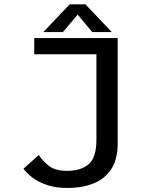

<svg xmlns="http://www.w3.org/2000/svg" viewBox="-20 -880 750 908"><path d="M536.5 -700V-201Q536.5 -125 505.2 -78.8Q474 -32.5 420.2 -11.8Q366.5 9 299.5 9Q244 9 203 -4.8Q162 -18.5 134.2 -39.5Q106.5 -60.5 91 -82L163.5 -147Q180 -121 210.2 -96.5Q240.5 -72 298 -72Q362 -72 399 -103.2Q436 -134.5 436 -219V-623.5H142V-700ZM508.5 -728.5H416L347.5 -811L277.5 -728.5H185L309.5 -859.5H384Z"/></svg>

Font: League Mono
Style: Regular
Weight: 400
Width: 6
Designer: Tyler Finck
Foundry: The League of Moveable Type / Tyler Finck
Version: Version 2.300;RELEASE